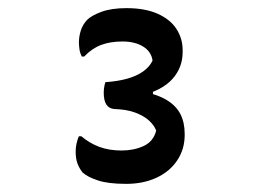

<svg xmlns="http://www.w3.org/2000/svg" viewBox="-20 -808 640 472"><path d="M429 -680Q429 -642 404 -614Q379 -586 327 -573L356 -596V-565L327 -584Q367 -576 390 -562Q413 -548 423.5 -527.5Q434 -507 434 -479V-476Q434 -441 415.5 -413.5Q397 -386 364.5 -371Q332 -356 290 -356Q246 -356 220.5 -364.5Q195 -373 183 -384Q175 -394 170.5 -406Q166 -418 166 -435Q166 -440 166.5 -445Q167 -450 168 -454.5Q169 -459 170.5 -464Q172 -469 174 -473H180Q200 -456 224 -447Q248 -438 279 -438Q309 -438 333 -449Q357 -460 364 -487Q359 -500 346.5 -511.5Q334 -523 313 -531Q292 -539 261 -540Q248 -541 241.5 -551Q235 -561 235 -580Q235 -585 235.5 -589.5Q236 -594 237 -598.5Q238 -603 239 -606Q269 -608 292.5 -614.5Q316 -621 332 -632.5Q348 -644 355 -659Q352 -681 332 -693.5Q312 -706 281 -706Q251 -706 228.5 -697.5Q206 -689 187 -669H181Q179 -673 177.5 -677.5Q176 -682 175.5 -686Q175 -690 174.5 -694Q174 -698 174 -703Q174 -718 178.5 -732.5Q183 -747 194 -759Q205 -770 229.5 -779Q254 -788 291 -788Q337 -788 368 -774Q399 -760 414 -736.5Q429 -713 429 -685Z"/></svg>

Font: Recursive Monospace Casual Medium
Style: Regular
Weight: 500
Version: Version 1.047